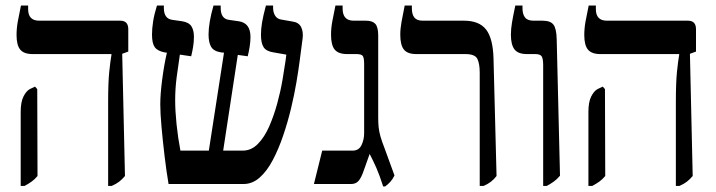

<svg xmlns="http://www.w3.org/2000/svg" viewBox="-20 -667 2595 696"><path d="M372 7V-297Q372 -367 376 -406.5Q380 -446 384 -468V-471H98Q67 -471 53.5 -487Q40 -503 40 -540Q40 -564 44.5 -589Q49 -614 56 -647H82V-634Q82 -592 122 -592H416Q445 -592 445 -561V-480L423 -472L433 -29Q423 -17 412 -8.5Q401 0 385 7ZM55 7V-261Q55 -297 65 -317Q75 -337 88 -344L107 -353L115 -344L116 -29Q106 -17 95 -9Q84 -1 69 7Z M591 0Q583 -47 576.5 -102Q570 -157 565.5 -207Q561 -257 561 -289Q561 -326 568 -379.5Q575 -433 585 -476L577 -477Q551 -482 541 -496Q531 -510 531 -542Q531 -563 535 -589Q539 -615 549 -647H574V-638Q574 -599 605 -595L640 -590Q665 -586 674 -571.5Q683 -557 683 -534Q683 -515 680 -497Q677 -479 673 -463L632 -469Q626 -430 620.5 -388Q615 -346 615 -304Q615 -265 620 -216.5Q625 -168 634 -121H737L792 -476L782 -477Q755 -481 745.5 -497Q736 -513 736 -542Q736 -563 740.5 -589.5Q745 -616 754 -647H780V-638Q780 -599 810 -595L845 -590Q888 -584 888 -533Q888 -516 885 -497.5Q882 -479 878 -463L842 -468L789 -121H860Q891 -121 915 -145.5Q939 -170 956 -209Q973 -248 985 -292Q997 -336 1004 -377Q1011 -418 1015 -446L1018 -469L972 -477Q945 -481 935.5 -496Q926 -511 926 -541Q926 -562 930 -586Q934 -610 944 -647H970V-638Q970 -622 977.5 -610Q985 -598 1000 -596L1040 -589Q1063 -586 1071.5 -569Q1080 -552 1077 -528L1066 -444Q1062 -413 1054.5 -368.5Q1047 -324 1035 -274Q1023 -224 1006.5 -175.5Q990 -127 969 -87Q948 -47 921.5 -23.5Q895 0 863 0Z M1369 9Q1356 -32 1344.5 -58Q1333 -84 1320 -109L1299 -50Q1290 -23 1280 -11.5Q1270 0 1253 0H1118L1148 -121H1258Q1281 -121 1290.5 -141Q1300 -161 1300 -184V-435Q1300 -456 1295.5 -463.5Q1291 -471 1272 -471H1238Q1207 -471 1193.5 -487Q1180 -503 1180 -541Q1180 -565 1184.5 -589Q1189 -613 1196 -647H1222V-636Q1222 -592 1262 -592H1307Q1330 -592 1340.5 -580.5Q1351 -569 1351 -538V-242Q1351 -222 1352.5 -206.5Q1354 -191 1359 -173Q1364 -155 1375 -127L1410 -31Q1404 -18 1395 -8Q1386 2 1376 9Z M1719 7V-403Q1719 -436 1710.5 -453.5Q1702 -471 1667 -471H1489Q1457 -471 1444 -487.5Q1431 -504 1431 -541Q1431 -563 1435.5 -587.5Q1440 -612 1447 -647H1473V-637Q1473 -615 1482 -603.5Q1491 -592 1513 -592H1662Q1717 -592 1742 -560Q1767 -528 1769 -455L1780 -29Q1762 -5 1733 7Z M1949 7V-431Q1949 -453 1944 -462Q1939 -471 1920 -471H1890Q1858 -471 1845 -488Q1832 -505 1832 -541Q1832 -562 1836 -585.5Q1840 -609 1848 -647H1874V-637Q1874 -616 1883 -604Q1892 -592 1914 -592H1947Q1975 -592 1986 -578Q1997 -564 1998 -526L2010 -30Q1998 -16 1986.5 -8Q1975 0 1962 7Z M2430 7V-297Q2430 -367 2434 -406.5Q2438 -446 2442 -468V-471H2156Q2125 -471 2111.5 -487Q2098 -503 2098 -540Q2098 -564 2102.5 -589Q2107 -614 2114 -647H2140V-634Q2140 -592 2180 -592H2474Q2503 -592 2503 -561V-480L2481 -472L2491 -29Q2481 -17 2470 -8.5Q2459 0 2443 7ZM2113 7V-261Q2113 -297 2123 -317Q2133 -337 2146 -344L2165 -353L2173 -344L2174 -29Q2164 -17 2153 -9Q2142 -1 2127 7Z"/></svg>

Font: Noto Serif Hebrew Condensed SemiBold
Style: Regular
Weight: 600
Width: 3
Designer: Monotype Design Team
Foundry: Monotype Imaging Inc.
Version: Version 2.004; ttfautohint (v1.8.4.7-5d5b)